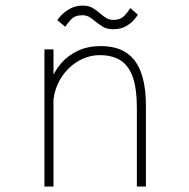

<svg xmlns="http://www.w3.org/2000/svg" viewBox="-20 -680 690 700"><path d="M142 0V-500H175V-402V0ZM479 0V-287Q479 -355.5 464.5 -397.8Q450 -440 420 -459.5Q390 -479 343.5 -479Q311.5 -479 281.8 -465.8Q252 -452.5 228.2 -428.5Q204.5 -404.5 190 -372.2Q175.5 -340 174 -302H150.5Q150.5 -343.5 163.8 -381.2Q177 -419 202.2 -448.5Q227.5 -478 264 -495Q300.5 -512 347.5 -512Q387.5 -512 418 -499.8Q448.5 -487.5 469.5 -461.2Q490.5 -435 501.2 -393.2Q512 -351.5 512 -292V0ZM392.5 -573.5Q369.5 -573.5 355 -582.5Q340.5 -591.5 328.5 -601.5Q317.5 -610.5 306.5 -617.5Q295.5 -624.5 280 -624.5Q253 -624.5 238.5 -608.5Q224 -592.5 218 -582.5L189 -606.5Q192 -612 204 -624.8Q216 -637.5 235.8 -648.5Q255.5 -659.5 281.5 -659.5Q304 -659.5 318.5 -650.5Q333 -641.5 344.5 -631.5Q355.5 -622 366.5 -614.8Q377.5 -607.5 393 -607.5Q420 -607.5 435 -624.2Q450 -641 455 -650.5L482.5 -626.5Q480 -621.5 469.5 -608.8Q459 -596 440 -584.8Q421 -573.5 392.5 -573.5Z"/></svg>

Font: Trispace Thin Thin
Style: Regular
Weight: 250
Version: Version 1.210